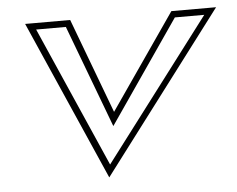

<svg xmlns="http://www.w3.org/2000/svg" viewBox="-42 -500 724 586"><g transform="rotate(-5 320.0 -206.5)"><path d="M55 -451 270 38 640 -451H503L302 -160L193 -451ZM87 -431H178L296 -117L512 -431H602L276 -1Z"/></g></svg>

Font: Charger Pro
Style: OlObl
Weight: 900
Designer: Jasper
Foundry: Cannot Into Space Fonts
Version: Version 1.09